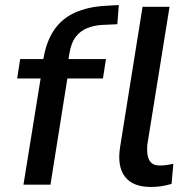

<svg xmlns="http://www.w3.org/2000/svg" viewBox="-20 -732 750 761"><path d="M73 0 141 -421H48L60 -498H185L146 -465L152 -499Q164 -569 195 -614Q226 -659 277 -682Q328 -705 398 -709L451 -712L445 -636L381 -633Q352 -631 325.5 -620.5Q299 -610 280.5 -586.5Q262 -563 255 -519L249 -484L235 -498H400L388 -421H247L180 0ZM578 9Q506 9 475 -32Q444 -73 456 -149L545 -705H652L564 -159Q562 -136 565 -117Q568 -98 579.5 -87Q591 -76 613 -76Q627 -76 641 -78Q655 -80 667 -83L660 -3Q638 3 619.5 6Q601 9 578 9Z"/></svg>

Font: Nunito Sans 7pt SemiCondensed SemiBold
Style: Italic
Weight: 600
Width: 4
Italic angle: -9°
Designer: Vernon Adams
Foundry: Vernon Adams
Version: Version 3.101;gftools[0.9.27]